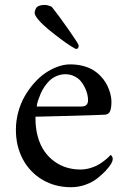

<svg xmlns="http://www.w3.org/2000/svg" viewBox="-20 -761 527 790"><path d="M45.4 -226.6Q45.4 -263.7 54.9 -299.3Q64.5 -335 81.1 -364Q97.7 -393.1 119.6 -418.2Q141.6 -443.4 166.3 -460.2Q190.9 -477.1 217.3 -486.6Q243.7 -496.1 268.6 -496.1Q296.4 -496.1 320.6 -490Q344.7 -483.9 361.8 -473.6Q378.9 -463.4 392.3 -449.7Q405.8 -436 414.3 -421.9Q422.9 -407.7 428.5 -392.6Q434.1 -377.4 436.3 -365Q438.5 -352.5 438.5 -342.3Q438.5 -315.9 432.6 -302.7Q426.8 -289.6 411.1 -289.1Q388.2 -287.6 264.4 -284.2Q140.6 -280.8 126 -280.8V-272.9Q126 -232.4 135.7 -198Q145.5 -163.6 162.6 -138.9Q179.7 -114.3 203.1 -97.2Q226.6 -80.1 253.7 -71.8Q280.8 -63.5 310.5 -63.5Q332 -63.5 353.5 -70.1Q375 -76.7 391.1 -87.2Q407.2 -97.7 417.7 -106.7Q428.2 -115.7 435.1 -123.5Q435.5 -123.5 437.7 -121.6Q439.9 -119.6 441.9 -115.7Q443.8 -111.8 443.8 -107.4Q443.8 -98.6 437.5 -87.4Q428.2 -72.8 414.6 -58.1Q400.9 -43.5 380.6 -27.3Q360.4 -11.2 331.8 -1Q303.2 9.3 272 9.3Q206.1 9.3 154.1 -21.7Q102.1 -52.7 73.7 -106.4Q45.4 -160.2 45.4 -226.6ZM122.6 -708Q122.6 -711.9 123.5 -715.8Q124.5 -719.7 127.7 -726.3Q130.9 -732.9 140.1 -736.8Q149.4 -740.7 163.1 -740.7Q170.4 -740.7 177.7 -738.8Q185.1 -736.8 189 -734.9Q192.9 -732.9 193.8 -731.9Q221.2 -697.8 262.5 -638.7Q303.7 -579.6 303.7 -574.2Q303.7 -559.6 293.5 -559.6Q290 -559.6 271.5 -571.3Q252.9 -583 228.3 -601.6Q203.6 -620.1 179.4 -639.9Q155.3 -659.7 138.9 -678.7Q122.6 -697.8 122.6 -708ZM131.3 -322.8H315.9Q342.3 -322.8 342.3 -349.1Q342.3 -359.4 339.4 -372.6Q336.4 -385.7 329.3 -400.6Q322.3 -415.5 312 -427.5Q301.8 -439.5 285.4 -447.5Q269 -455.6 249 -455.6Q230 -455.6 212.9 -448.2Q195.8 -440.9 183.8 -429.2Q171.9 -417.5 162.4 -403.3Q152.8 -389.2 147 -375Q141.1 -360.8 137.2 -349.1Q133.3 -337.4 132.1 -330.1Q130.9 -322.8 131.3 -322.8Z"/></svg>

Font: Crimson
Style: Regular
Weight: 400
Version: Version 0.8